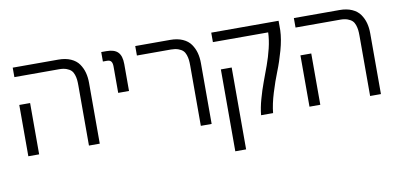

<svg xmlns="http://www.w3.org/2000/svg" viewBox="-72 -809 2585 1238"><g transform="rotate(-10 1220.0 -190.0)"><path d="M527.8 -397.9V0H457V-394Q457 -416.5 455.3 -431.9Q453.6 -447.3 447.8 -464.8Q441.9 -482.4 430.9 -493.2Q419.9 -503.9 400.4 -511Q380.9 -518.1 353 -518.1H60.1V-580.1H358.9Q405.8 -580.1 439.9 -564.9Q474.1 -549.8 492.7 -523.2Q511.2 -496.6 519.5 -465.6Q527.8 -434.6 527.8 -397.9ZM60.1 -335.9H130.9V0H60.1Z M772.5 -478V-301.8H701.7V-474.1Q701.7 -497.1 693.6 -507.6Q685.5 -518.1 667.5 -518.1H639.6V-580.1H673.8Q725.6 -580.1 749 -555.7Q772.5 -531.2 772.5 -478Z M1260.3 -397.9V0H1189.5V-394Q1189.5 -416.5 1187.7 -431.9Q1186 -447.3 1180.2 -464.8Q1174.3 -482.4 1163.3 -493.2Q1152.3 -503.9 1132.8 -511Q1113.3 -518.1 1085.4 -518.1H862.3V-580.1H1091.3Q1138.2 -580.1 1172.4 -564.9Q1206.5 -549.8 1225.1 -523.2Q1243.7 -496.6 1252 -465.6Q1260.3 -434.6 1260.3 -397.9Z M1359.9 -580.1H1800.8V-518.1Q1798.8 -460 1778.8 -388.4Q1758.8 -316.9 1735.6 -259.3Q1712.4 -201.7 1690.2 -129.4Q1668 -57.1 1662.6 0H1584Q1588.4 -47.4 1603.8 -102.5Q1619.1 -157.7 1637.9 -208.3Q1656.7 -258.8 1675.3 -309.8Q1693.8 -360.8 1707 -415.5Q1720.2 -470.2 1721.7 -518.1H1359.9ZM1379.9 -335.9H1450.7V200.2H1379.9Z M2368.7 -397.9V0H2297.9V-394Q2297.9 -416.5 2296.1 -431.9Q2294.4 -447.3 2288.6 -464.8Q2282.7 -482.4 2271.7 -493.2Q2260.7 -503.9 2241.2 -511Q2221.7 -518.1 2193.8 -518.1H1900.9V-580.1H2199.7Q2246.6 -580.1 2280.8 -564.9Q2314.9 -549.8 2333.5 -523.2Q2352.1 -496.6 2360.4 -465.6Q2368.7 -434.6 2368.7 -397.9ZM1900.9 -335.9H1971.7V0H1900.9Z"/></g></svg>

Font: LT Superior
Style: Regular
Weight: 400
Designer: Daniel Lyons
Foundry: LyonsType
Version: Version 1.000